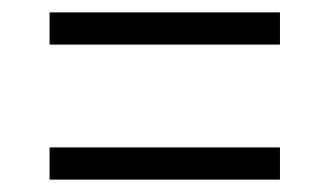

<svg xmlns="http://www.w3.org/2000/svg" viewBox="-20 -471 532 310"><path d="M60 -451H432V-399H60ZM60 -233H432V-181H60Z"/></svg>

Font: 42dot Sans Light
Style: Regular
Weight: 300
Designer: 42dot
Version: Version 1.000